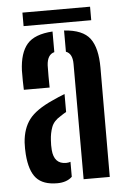

<svg xmlns="http://www.w3.org/2000/svg" viewBox="-51 -733 515 779"><g transform="rotate(-5 206.0 -344.0)"><path d="M48.5 -382.5Q48 -394.5 47.5 -418.8Q47 -443 47.5 -461Q50.5 -532.5 81 -568Q111.5 -603.5 185 -608V-524Q156 -516.5 153.5 -473Q153 -458.5 153 -429.2Q153 -400 153.5 -382.5ZM258.5 0V-469.5Q258.5 -512 232 -521.5V-608Q308 -603 337 -564.2Q366 -525.5 366 -445L365 0ZM33.5 -121Q32.5 -132 32.5 -145Q32.5 -158 33 -169Q37 -226 64.8 -262.5Q92.5 -299 161 -329.5Q173.5 -335.5 186.2 -340.8Q199 -346 211.5 -351V-278Q206 -275 200 -271.2Q194 -267.5 187.5 -263Q159.5 -246.5 150.5 -222.2Q141.5 -198 140 -169Q138.5 -149 140 -129.5Q144.5 -72 193.5 -72Q203 -72 211.5 -75V-14Q189.5 7 150.5 7Q93 7 65.8 -23.2Q38.5 -53.5 33.5 -121ZM70 -695H345.5V-640H70Z"/></g></svg>

Font: Big Shoulders Stencil Display
Style: Bold
Weight: 700
Designer: Patric King
Foundry: XO Type Co
Version: Version 1.000